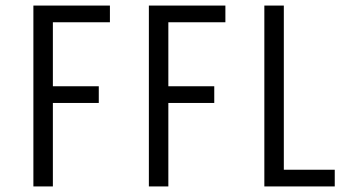

<svg xmlns="http://www.w3.org/2000/svg" viewBox="-20 -670 1243 690"><path d="M100 0V-650H375V-590H170V-360H335V-300H170V0ZM515 0V-650H790V-590H585V-360H750V-300H585V0ZM930 -650H1000V-60H1183V0H930Z"/></svg>

Font: Unica One
Style: Regular
Weight: 400
Designer: Eduardo Rodriguez Tunni
Foundry: Eduardo Rodriguez Tunni
Version: Version 2.000; ttfautohint (v1.8.4.7-5d5b);gftools[0.9.23]